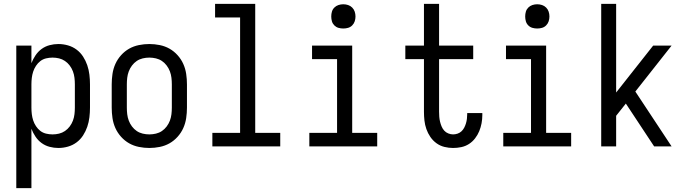

<svg xmlns="http://www.w3.org/2000/svg" viewBox="-20 -755 3540 990"><path d="M64 215V-520H142V-429Q150 -450 163 -469.5Q176 -489 194.5 -502.5Q213 -516 235.5 -522Q258 -528 281 -528Q306 -528 330.5 -521Q355 -514 375 -499Q395 -484 408.5 -463Q422 -442 430 -418.5Q438 -395 441 -370Q444 -345 444 -320V-200Q444 -175 441 -150Q438 -125 430 -101.5Q422 -78 408.5 -57Q395 -36 375 -21Q355 -6 330.5 1Q306 8 281 8Q258 8 235.5 2Q213 -4 194.5 -17.5Q176 -31 163 -50.5Q150 -70 142 -91V215ZM251 -62Q268 -62 284.5 -66Q301 -70 315 -79.5Q329 -89 339.5 -103Q350 -117 356 -133Q362 -149 364 -166Q366 -183 366 -200V-320Q366 -337 364 -354Q362 -371 356 -387Q350 -403 339.5 -417Q329 -431 315 -440.5Q301 -450 284.5 -454Q268 -458 251 -458Q234 -458 217.5 -454Q201 -450 188 -440Q175 -430 165.5 -415.5Q156 -401 151 -385.5Q146 -370 144 -353.5Q142 -337 142 -320V-200Q142 -183 144 -166.5Q146 -150 151 -134.5Q156 -119 165.5 -104.5Q175 -90 188 -80Q201 -70 217.5 -66Q234 -62 251 -62Z M750 8Q723 8 696 2.5Q669 -3 646 -16Q623 -29 604.5 -49.5Q586 -70 575 -94.5Q564 -119 560 -146Q556 -173 556 -200V-320Q556 -347 560 -374Q564 -401 575 -425.5Q586 -450 604.5 -470.5Q623 -491 646 -504Q669 -517 696 -522.5Q723 -528 750 -528Q777 -528 804 -522.5Q831 -517 854 -504Q877 -491 895.5 -470.5Q914 -450 925 -425.5Q936 -401 940 -374Q944 -347 944 -320V-200Q944 -173 940 -146Q936 -119 925 -94.5Q914 -70 895.5 -49.5Q877 -29 854 -16Q831 -3 804 2.5Q777 8 750 8ZM750 -62Q767 -62 784 -66Q801 -70 815 -79.5Q829 -89 839.5 -103Q850 -117 856 -133Q862 -149 864 -166Q866 -183 866 -200V-320Q866 -337 864 -354Q862 -371 856 -387Q850 -403 839.5 -417Q829 -431 815 -440.5Q801 -450 784 -454Q767 -458 750 -458Q733 -458 716 -454Q699 -450 685 -440.5Q671 -431 660.5 -417Q650 -403 644 -387Q638 -371 636 -354Q634 -337 634 -320V-200Q634 -183 636 -166Q638 -149 644 -133Q650 -117 660.5 -103Q671 -89 685 -79.5Q699 -70 716 -66Q733 -62 750 -62Z M1075 0V-70H1218V-665H1089V-735H1296V-70H1425V0Z M1575 0V-70H1718V-450H1589V-520H1796V-70H1925V0ZM1750 -608Q1737 -608 1725 -611.5Q1713 -615 1704 -624Q1695 -633 1691.5 -645Q1688 -657 1688 -670Q1688 -683 1691.5 -695Q1695 -707 1704 -716Q1713 -725 1725 -729Q1737 -733 1750 -733Q1763 -733 1775 -729Q1787 -725 1796 -716Q1805 -707 1809 -695Q1813 -683 1813 -670Q1813 -657 1809 -645Q1805 -633 1796 -624Q1787 -615 1775 -611.5Q1763 -608 1750 -608Z M2316 8Q2294 8 2271.5 2.5Q2249 -3 2230.5 -16.5Q2212 -30 2199 -49Q2186 -68 2178.5 -89.5Q2171 -111 2168.5 -133.5Q2166 -156 2166 -179V-450H2070V-520H2166V-735H2244V-520H2420V-450H2244V-179Q2244 -166 2245 -153Q2246 -140 2249 -127.5Q2252 -115 2257 -103Q2262 -91 2270.5 -81.5Q2279 -72 2291.5 -67Q2304 -62 2316 -62Q2328 -62 2339.5 -66Q2351 -70 2359.5 -78Q2368 -86 2373.5 -96.5Q2379 -107 2382.5 -118.5Q2386 -130 2387.5 -142Q2389 -154 2389 -166V-172H2467V-162Q2467 -140 2463 -119Q2459 -98 2451 -78.5Q2443 -59 2429.5 -41.5Q2416 -24 2398 -12.5Q2380 -1 2359 3.5Q2338 8 2316 8Z M2575 0V-70H2718V-450H2589V-520H2796V-70H2925V0ZM2750 -608Q2737 -608 2725 -611.5Q2713 -615 2704 -624Q2695 -633 2691.5 -645Q2688 -657 2688 -670Q2688 -683 2691.5 -695Q2695 -707 2704 -716Q2713 -725 2725 -729Q2737 -733 2750 -733Q2763 -733 2775 -729Q2787 -725 2796 -716Q2805 -707 2809 -695Q2813 -683 2813 -670Q2813 -657 2809 -645Q2805 -633 2796 -624Q2787 -615 2775 -611.5Q2763 -608 2750 -608Z M3080 0V-735H3157V-278L3348 -520H3443L3256 -283L3443 0H3353L3207 -221L3157 -158V0Z"/></svg>

Font: Iosevka www.saffi
Style: Regular
Weight: 400
Monospace: yes
Designer: Belleve Invis
Foundry: Belleve Invis
Version: Version 22.0.2; ttfautohint (v1.8.3)